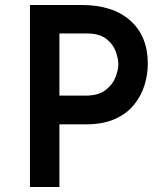

<svg xmlns="http://www.w3.org/2000/svg" viewBox="-20 -749 653 769"><path d="M307 -729Q432 -729 502 -666.5Q572 -604 572 -494Q572 -450 558.5 -407Q545 -364 516 -328.5Q487 -293 439.5 -272Q392 -251 324 -251H218V0H100V-729ZM323 -366Q374 -366 402.5 -388Q431 -410 442.5 -439.5Q454 -469 454 -491Q454 -514 443.5 -543Q433 -572 405.5 -593.5Q378 -615 327 -615H218V-366Z"/></svg>

Font: Reem Kufi Medium
Style: Regular
Weight: 500
Designer: Khaled Hosny
Version: Version 1.001